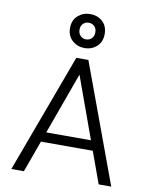

<svg xmlns="http://www.w3.org/2000/svg" viewBox="-102 -1038 877 1113"><g transform="rotate(10 337.0 -482.0)"><path d="M43 0 302 -700H373L631 0H557L320 -654H354L117 0ZM163 -186 184 -244H490L511 -186ZM338 -764Q297 -764 266.5 -791Q236 -818 236 -864Q236 -911 266.5 -937.5Q297 -964 338 -964Q381 -964 410.5 -937.5Q440 -911 440 -864Q440 -818 410.5 -791Q381 -764 338 -764ZM338 -815Q358 -815 371.5 -828.5Q385 -842 385 -864Q385 -887 371.5 -900Q358 -913 338 -913Q319 -913 305.5 -900Q292 -887 292 -864Q292 -842 305.5 -828.5Q319 -815 338 -815Z"/></g></svg>

Font: Host Grotesk Light
Style: Regular
Weight: 300
Designer: Doukan Karapınar
Foundry: Element Type
Version: Version 1.003